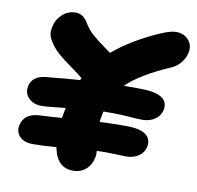

<svg xmlns="http://www.w3.org/2000/svg" viewBox="-81 -842 934 908"><g transform="rotate(10 385.5 -388.5)"><path d="M118.2 -109.9Q76.7 -109.9 55.4 -131.6Q34.2 -153.3 40 -185.1Q52.2 -245.1 124 -249Q193.8 -252.4 232.9 -255.9Q238.3 -288.6 242.2 -305.2Q149.9 -294.9 127.9 -294.9Q89.4 -294.9 65.9 -317.9Q42.5 -340.8 48.8 -375Q59.6 -426.8 125 -433.1Q217.3 -442.4 286.1 -446.8Q286.6 -448.2 291 -457Q271.5 -474.1 234.6 -500Q197.8 -525.9 170.4 -549.6Q143.1 -573.2 126 -601.1Q113.8 -619.6 111.1 -635.5Q108.4 -651.4 112.8 -671.9Q119.6 -707.5 146.7 -732.7Q173.8 -757.8 210.9 -757.8Q247.1 -757.8 270 -719.2Q278.3 -704.6 289.6 -690.9Q300.8 -677.2 315.9 -664.3Q331.1 -651.4 342.8 -642.3Q354.5 -633.3 373.8 -619.4Q393.1 -605.5 402.8 -598.1Q494.1 -675.8 628.9 -732.9Q669.9 -750 693.8 -750Q732.4 -750 754.4 -724.6Q776.4 -699.2 769 -664.1Q763.7 -638.2 746.1 -615.7Q728.5 -593.3 703.1 -582Q560.1 -520.5 494.1 -456.1H573.2Q714.4 -456.1 700.2 -377Q694.3 -348.6 669.2 -330.8Q644 -313 606 -313Q586.4 -313 543.5 -316.4Q500.5 -319.8 465.8 -319.8H420.9Q418.9 -314 418.9 -312Q412.1 -273.4 411.1 -268.1Q469.7 -271 536.1 -271Q605.5 -271 633.1 -250Q660.6 -229 653.8 -191.9Q647.9 -163.6 623 -146.2Q598.1 -128.9 560.1 -128.9Q543.9 -128.9 515.1 -130.4Q486.3 -131.8 463.9 -131.8Q436 -131.8 421.9 -130.9Q423.8 -113.3 420.9 -100.1Q413.6 -62.5 388.2 -40.8Q362.8 -19 327.1 -19Q249 -19 231 -115.2Q164.6 -109.9 118.2 -109.9Z"/></g></svg>

Font: Shantell Sans Bouncy
Style: Italic
Weight: 800
Italic angle: -11.31°
Designer: Stephen Nixon, Anya Danilova, Shantell Martin
Foundry: Arrow Type
Version: Version 1.006;[9816181b4]